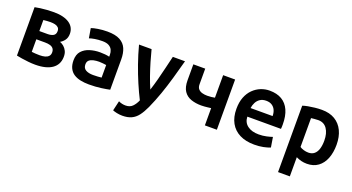

<svg xmlns="http://www.w3.org/2000/svg" viewBox="-48 -1116 3457 1883"><g transform="rotate(20 1680.0 -175.0)"><path d="M275 10Q239 10 202 6Q165 2 132.5 -3Q100 -8 77 -13V-518Q100 -523 132.5 -527.5Q165 -532 202 -534.5Q239 -537 275 -537Q327 -537 368 -526.5Q409 -516 436.5 -497Q464 -478 478 -451Q492 -424 492 -391Q492 -351 473.5 -325Q455 -299 428 -284Q450 -276 469.5 -259.5Q489 -243 501.5 -217.5Q514 -192 513 -155Q512 -115 496 -84.5Q480 -54 450 -33Q420 -12 376 -1Q332 10 275 10ZM284 -92Q316 -92 339.5 -98.5Q363 -105 377 -120Q391 -135 391 -160Q391 -185 379 -200Q367 -215 345 -221.5Q323 -228 292 -228H201V-97Q212 -95 238.5 -93.5Q265 -92 284 -92ZM201 -314H287Q323 -314 346.5 -327Q370 -340 370 -375Q370 -398 357 -411Q344 -424 322.5 -429Q301 -434 274 -434Q260 -434 237 -432.5Q214 -431 201 -429Z M836 12Q788 12 747.5 3.5Q707 -5 677 -24.5Q647 -44 630.5 -77.5Q614 -111 614 -159Q614 -221 645.5 -256Q677 -291 727 -306.5Q777 -322 833 -322Q861 -322 885.5 -319.5Q910 -317 931 -312V-332Q931 -359 920.5 -382Q910 -405 885 -419Q860 -433 817 -433Q775 -433 739 -427Q703 -421 682 -413L665 -514Q688 -523 734.5 -530.5Q781 -538 831 -538Q915 -538 963 -512Q1011 -486 1031 -439Q1051 -392 1051 -328V-11Q1020 -4 962.5 4Q905 12 836 12ZM843 -89Q868 -89 891.5 -90.5Q915 -92 931 -94V-225Q917 -227 896 -229.5Q875 -232 856 -232Q825 -232 798 -226Q771 -220 754 -205.5Q737 -191 737 -162Q737 -123 766 -106Q795 -89 843 -89Z M1249 188Q1219 188 1191 182Q1163 176 1147 169L1171 66Q1189 75 1207.5 79Q1226 83 1244 83Q1289 83 1315.5 56.5Q1342 30 1360 -12Q1325 -81 1290 -162.5Q1255 -244 1223 -335Q1191 -426 1165 -524H1296Q1310 -468 1329.5 -402Q1349 -336 1372 -270Q1395 -204 1420 -147Q1439 -205 1455.5 -268Q1472 -331 1487.5 -396Q1503 -461 1518 -524H1645Q1619 -427 1592 -333Q1565 -239 1534.5 -152Q1504 -65 1467 17Q1440 76 1411 114Q1382 152 1343 170Q1304 188 1249 188Z M2043 0V-180Q2028 -178 2011 -176Q1994 -174 1976.5 -172.5Q1959 -171 1941 -171Q1883 -171 1835 -187.5Q1787 -204 1759.5 -245Q1732 -286 1732 -358V-524H1856V-362Q1856 -330 1871 -312.5Q1886 -295 1911 -288Q1936 -281 1965 -281Q1989 -281 2008.5 -283.5Q2028 -286 2043 -289V-524H2168V0Z M2561 12Q2472 12 2408.5 -20Q2345 -52 2311.5 -112.5Q2278 -173 2278 -259Q2278 -329 2298.5 -381Q2319 -433 2354.5 -468Q2390 -503 2434 -520.5Q2478 -538 2525 -538Q2601 -538 2652.5 -507.5Q2704 -477 2731 -417.5Q2758 -358 2758 -269Q2758 -258 2757.5 -245Q2757 -232 2756 -223H2405Q2407 -163 2451 -130Q2495 -97 2568 -97Q2611 -97 2648.5 -105.5Q2686 -114 2709 -122L2726 -17Q2696 -5 2654.5 3.5Q2613 12 2561 12ZM2406 -313H2636Q2636 -346 2624.5 -373Q2613 -400 2588.5 -416.5Q2564 -433 2527 -433Q2489 -433 2463.5 -416Q2438 -399 2424 -371.5Q2410 -344 2406 -313Z M2874 185V-508Q2897 -516 2929.5 -522Q2962 -528 2998.5 -532Q3035 -536 3071 -536Q3151 -536 3207 -502.5Q3263 -469 3292.5 -407.5Q3322 -346 3322 -262Q3322 -182 3298 -120Q3274 -58 3226.5 -23Q3179 12 3110 12Q3079 12 3051 5Q3023 -2 2997 -15V185ZM3087 -96Q3124 -96 3148 -116Q3172 -136 3183.5 -172.5Q3195 -209 3195 -259Q3195 -336 3163 -382.5Q3131 -429 3071 -429Q3048 -429 3028.5 -426.5Q3009 -424 2997 -423V-122Q3012 -111 3037 -103.5Q3062 -96 3087 -96Z"/></g></svg>

Font: Ubuntu Sans Mono SemiBold
Style: Regular
Weight: 600
Monospace: yes
Designer: Dalton Maag Ltd
Foundry: Dalton Maag Ltd
Version: Version 1.006